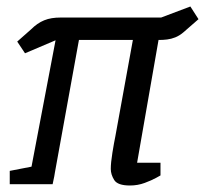

<svg xmlns="http://www.w3.org/2000/svg" viewBox="-20 -567 631 591"><path d="M380 4Q342 4 331.5 -13Q321 -30 321 -47Q321 -66 326 -97Q331 -128 335 -147L389 -444H223L149 -36Q148 -30 147 -24Q146 -18 144.5 -12Q143 -6 142 0H10V-41L77 -54L151 -443L57 -403L33 -439L76 -477Q85 -486 95 -493Q105 -500 116 -504.5Q127 -509 139.5 -511Q152 -513 166 -513H476L566 -547L591 -508L544 -467Q532 -457 519.5 -452Q507 -447 494.5 -445.5Q482 -444 471 -444H468L402 -66H474V-27Q474 -27 460.5 -19.5Q447 -12 425.5 -4Q404 4 380 4Z"/></svg>

Font: Faustina VF Beta
Style: Italic
Weight: 400
Italic angle: -8°
Designer: Alfonso Garcia
Foundry: Omnibus-Type
Version: Version 1.006